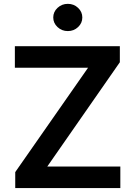

<svg xmlns="http://www.w3.org/2000/svg" viewBox="-20 -964 692 984"><path d="M380.1 -825.2Q358.4 -804.7 327.6 -804.7Q296.9 -804.7 274.9 -825.2Q252.9 -845.7 252.9 -874.5Q252.9 -903.3 274.9 -923.8Q296.9 -944.3 327.6 -944.3Q358.4 -944.3 380.1 -923.8Q401.9 -903.3 401.9 -874.5Q401.9 -845.7 380.1 -825.2ZM58.1 0V-82L431.2 -616.7H56.2V-727.1H594.2V-645L222.2 -110.4H596.7V0Z"/></svg>

Font: Interop SemBd
Style: Regular
Weight: 600
Designer: Rasmus Andersson, Google, Jang Haemin
Foundry: jhaemin
Version: Version 1.007